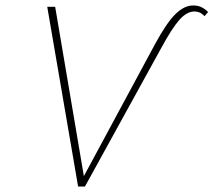

<svg xmlns="http://www.w3.org/2000/svg" viewBox="-20 -683 782 703"><path d="M266 0 153 -658H182L292 -9L273 -12L549 -524Q591 -601 623 -632Q655 -663 687 -663Q704 -663 717 -657Q730 -651 742 -639L729 -624Q719 -634 710 -637.5Q701 -641 692 -641Q664 -641 637 -610.5Q610 -580 573 -512L291 0Z"/></svg>

Font: Ysabeau Office Thin
Style: Italic
Weight: 250
Italic angle: -12°
Designer: Christian Thalmann (Catharsis Fonts)
Version: Version 2.001;gftools[0.9.30]; featfreeze: tnum,lnum,ss02